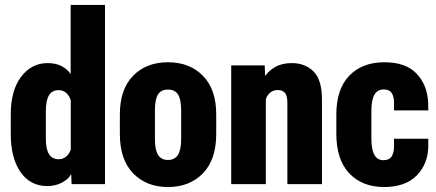

<svg xmlns="http://www.w3.org/2000/svg" viewBox="-20 -751 1777 783"><path d="M23.9 -204.6Q23.9 -106.9 63.5 -49.6Q103 7.8 172.9 7.8Q205.1 7.8 231.4 -5.6Q257.8 -19 269.5 -39.6H270.5L272 0H408.2V-731H268.1V-448.2Q257.3 -466.8 233.4 -480.2Q209.5 -493.7 174.3 -493.7Q108.4 -493.7 66.2 -438Q23.9 -382.3 23.9 -284.7ZM167 -184.6V-298.3Q167 -341.3 179.7 -362.3Q192.4 -383.3 219.2 -383.3Q237.8 -383.3 250.2 -371.8Q262.7 -360.4 268.6 -342.3V-140.6Q262.7 -123.5 250 -112.5Q237.3 -101.6 219.2 -101.6Q192.4 -101.6 179.7 -122.6Q167 -143.6 167 -184.6Z M468.8 -204.6Q468.8 -100.1 522.9 -44.2Q577.1 11.7 665 11.7Q753.4 11.7 807.6 -44.2Q861.8 -100.1 861.8 -204.6V-284.2Q861.8 -386.7 807.6 -441.9Q753.4 -497.1 665 -497.1Q576.7 -497.1 522.7 -441.9Q468.8 -386.7 468.8 -284.2ZM611.8 -300.3Q611.8 -344.7 624 -365.2Q636.2 -385.7 665 -385.7Q693.4 -385.7 706.1 -365.5Q718.8 -345.2 718.8 -300.3V-183.6Q718.8 -139.6 705.6 -119.1Q692.4 -98.6 665 -98.6Q637.7 -98.6 624.8 -119.1Q611.8 -139.6 611.8 -183.6Z M922.9 0H1064V-345.2Q1067.9 -360.8 1080.8 -372.3Q1093.8 -383.8 1112.3 -383.8Q1132.3 -383.8 1142.1 -372.1Q1151.9 -360.4 1151.9 -331.5V0H1293V-344.2Q1293 -426.3 1258.3 -460Q1223.6 -493.7 1170.4 -493.7Q1129.9 -493.7 1102.8 -478Q1075.7 -462.4 1062.5 -442.4H1061L1059.6 -484.4H922.9Z M1351.6 -205.6Q1351.6 -99.6 1404.5 -43.9Q1457.5 11.7 1546.4 11.7Q1633.3 11.7 1679.4 -35.4Q1725.6 -82.5 1726.6 -154.8V-185.1H1586.9V-153.8Q1586.9 -127.4 1576.9 -112.5Q1566.9 -97.7 1543.5 -97.7Q1519 -97.7 1506.8 -119.4Q1494.6 -141.1 1494.6 -185.1V-300.8Q1494.6 -343.8 1507.1 -365Q1519.5 -386.2 1544.9 -386.2Q1567.9 -386.2 1577.4 -371.6Q1586.9 -356.9 1586.9 -332V-300.8H1726.6L1726.1 -332.5Q1722.7 -404.8 1678.7 -450.9Q1634.8 -497.1 1547.4 -497.1Q1457.5 -497.1 1404.5 -442.4Q1351.6 -387.7 1351.6 -283.7Z"/></svg>

Font: Roboto Flex
Style: wght 700 wdth 25 opsz 34 GRAD 0.00 slnt 0.00 XTRA 468 XOPQ 96 YOPQ 79 YTLC 514 YTUC 712 YTAS 750 YTDE -203.00 YTFI 738
Weight: 700
Width: 1
Designer: Berlow after Robertson
Foundry: Google
Version: Version 3.100